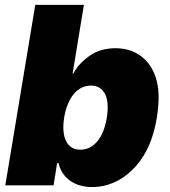

<svg xmlns="http://www.w3.org/2000/svg" viewBox="-20 -747 685 774"><path d="M1.4 0 122.2 -727.3H318.2L272.7 -450.3H275.6Q286.6 -471.6 302.9 -489Q319.2 -506.4 341.6 -522.4Q384.6 -552.6 446 -552.6Q475.5 -552.6 501.2 -544.6Q527 -536.6 547.8 -521.1Q568.5 -505.7 584 -483.7Q599.4 -461.6 608.3 -433.2Q618.3 -402 619.3 -362.7Q620.4 -323.5 612.2 -272.7Q596.9 -178.6 556.8 -116.1Q536.9 -85.2 513.1 -62Q489.3 -38.7 463.1 -23.4Q436.8 -8.2 408.6 -0.5Q380.3 7.1 350.9 7.1Q327.1 7.1 305 1.2Q283 -4.6 265.1 -16.7Q247.2 -28.8 234.4 -46.9Q221.6 -65 215.9 -89.5H210.2L196 0ZM304 -143.5Q324.2 -143.5 341.6 -152.3Q359 -161.2 372.7 -177.7Q386.4 -194.2 396.1 -218.4Q405.9 -242.5 410.5 -272.7Q415.5 -303.3 413.7 -327.2Q411.9 -351.2 403.6 -367.7Q395.2 -384.2 381 -393.1Q366.8 -402 346.6 -402Q326.3 -402 308.8 -393.3Q291.2 -384.6 277.3 -367.9Q263.5 -351.2 253.6 -327.2Q243.6 -303.3 238.6 -272.7Q234 -242.9 236 -218.9Q237.9 -195 246.3 -178.3Q254.6 -161.6 269.2 -152.5Q283.7 -143.5 304 -143.5Z"/></svg>

Font: Inter P Black
Style: Italic
Weight: 900
Italic angle: -9.40001°
Designer: Rasmus Andersson
Foundry: rsms
Version: Version 3.018;git-588b23468